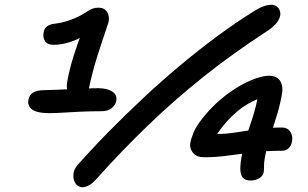

<svg xmlns="http://www.w3.org/2000/svg" viewBox="-20 -747 1284 801"><path d="M307 -337Q279 -337 267 -356Q255 -375 260 -403Q269 -456 286.5 -511.5Q304 -567 323 -616L343 -608Q311 -584 273.5 -572Q236 -560 205 -560Q177 -560 167.5 -576Q158 -592 162 -611Q163 -625 174.5 -635.5Q186 -646 208 -648Q242 -652 277 -665Q312 -678 342 -698Q353 -706 364.5 -710.5Q376 -715 390 -715Q419 -715 429.5 -692Q440 -669 428 -640Q416 -605 405 -571.5Q394 -538 384 -506Q374 -474 365.5 -441Q357 -408 350 -374Q346 -356 335 -346.5Q324 -337 307 -337ZM186 -275Q149 -275 129 -282.5Q109 -290 102 -303.5Q95 -317 99 -332Q102 -351 118.5 -361Q135 -371 168 -371Q187 -371 214.5 -372.5Q242 -374 273 -375Q304 -376 334 -377.5Q364 -379 390 -379Q427 -379 448.5 -365Q470 -351 465 -325Q461 -308 445.5 -295.5Q430 -283 402 -283Q356 -283 315 -281Q274 -279 241.5 -277Q209 -275 186 -275ZM324 34Q306 34 295.5 19Q285 4 286 -17.5Q287 -39 303 -58Q367 -130 437.5 -201.5Q508 -273 581.5 -341.5Q655 -410 731.5 -474Q808 -538 885 -595Q962 -652 1039 -700Q1061 -714 1079 -720.5Q1097 -727 1114 -727Q1127 -727 1137.5 -717.5Q1148 -708 1149.5 -692.5Q1151 -677 1138.5 -657.5Q1126 -638 1094 -617Q952 -525 828 -426Q704 -327 594 -220.5Q484 -114 381 1Q366 18 351.5 26Q337 34 324 34ZM1024 6Q995 6 986.5 -17.5Q978 -41 988 -95Q1002 -164 1022.5 -222.5Q1043 -281 1052 -325Q1055 -339 1055.5 -350Q1056 -361 1053 -372L1080 -343Q1010 -320 957 -271Q904 -222 868 -159L847 -198Q861 -192 867.5 -190Q874 -188 885 -188Q925 -188 967 -195Q1009 -202 1055.5 -208.5Q1102 -215 1157 -215Q1179 -215 1191 -197.5Q1203 -180 1198 -155Q1195 -140 1184.5 -129Q1174 -118 1155 -118Q1090 -118 1036 -111.5Q982 -105 932 -98Q882 -91 831 -91Q800 -91 785 -109.5Q770 -128 774 -151Q778 -172 788.5 -196.5Q799 -221 826 -255Q860 -298 899 -331Q938 -364 976.5 -386.5Q1015 -409 1048 -420Q1081 -431 1101 -431Q1137 -431 1150 -407.5Q1163 -384 1155 -347Q1146 -300 1133 -259.5Q1120 -219 1107 -178.5Q1094 -138 1085 -89Q1081 -67 1081.5 -54.5Q1082 -42 1080 -28Q1076 -12 1061 -3Q1046 6 1024 6Z"/></svg>

Font: Shantell Sans Medium
Style: Italic
Weight: 500
Italic angle: -11°
Designer: Stephen Nixon, Anya Danilova, Shantell Martin
Foundry: Arrow Type
Version: Version 1.011;[c5ecc13dd]